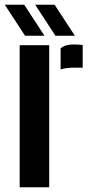

<svg xmlns="http://www.w3.org/2000/svg" viewBox="-38 -791 388 811"><path d="M45.1 0V-600H169.9V0ZM218 -497.6V-586.6Q236.7 -603.2 271.8 -603.2Q283.4 -603.2 294.3 -602.4Q305.3 -601.6 311.3 -600.9V-505.1H273.4Q239.3 -505.1 218 -497.6ZM67.8 -640 -17.8 -771.1H64.2L149.9 -640ZM196.2 -640 110.5 -771.1H192.6L278.3 -640Z"/></svg>

Font: Big Shoulders Stencil Thin
Style: Regular
Weight: 100
Designer: Patric King
Foundry: XO Type Co
Version: Version 2.001